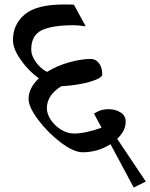

<svg xmlns="http://www.w3.org/2000/svg" viewBox="-20 -691 673 860"><path d="M311 -670 364 -573Q331 -578 310 -578Q214 -578 167 -555.5Q120 -533 120 -470Q120 -440 142.5 -410.5Q165 -381 191 -369Q234 -396 288.5 -411.5Q343 -427 387 -427Q408 -427 423 -408.5Q438 -390 438 -357Q438 -346 411 -334.5Q384 -323 341.5 -315Q299 -307 255 -305Q190 -265 190 -206Q190 -180 208 -153.5Q226 -127 254 -110Q282 -93 311 -93Q362 -93 435 -119L401 -182Q430 -202 465 -202Q497 -202 520 -187.5Q543 -173 543 -146Q543 -105 505 -69L633 122L579 149L475 -45Q418 -9 350 -9Q310 -9 252 -53Q194 -97 151 -154.5Q108 -212 108 -247Q108 -297 154 -340Q107 -374 72.5 -423.5Q38 -473 38 -511Q38 -582 91 -626.5Q144 -671 267 -671Q297 -671 311 -670Z"/></svg>

Font: Martel DemiBold
Style: Regular
Weight: 600
Designer: Dan Reynolds
Foundry: Dan Reynolds
Version: Version 1.001; ttfautohint (v1.1) -l 5 -r 5 -G 72 -x 0 -D la